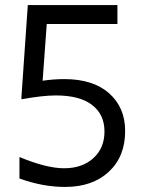

<svg xmlns="http://www.w3.org/2000/svg" viewBox="-20 -720 560 752"><path d="M439.9 -700.2V-626H163.1L147 -403.8Q190.4 -410.2 231.9 -410.2Q344.7 -410.2 407.5 -354.5Q470.2 -298.8 470.2 -207Q470.2 -106.4 406 -47.1Q341.8 12.2 234.9 12.2Q147 12.2 56.2 -21V-105Q162.1 -61 231 -61Q302.2 -61 345.7 -100.6Q389.2 -140.1 389.2 -205.1Q389.2 -271.5 340.8 -308.8Q292.5 -346.2 198.2 -346.2Q147.5 -346.2 64 -331.1V-340.8L88.9 -700.2Z"/></svg>

Font: TASA Explorer
Style: Regular
Weight: 400
Designer: Weizhong Zhang
Foundry: Local Remote
Version: Version 1.000;Glyphs 3.1.2 (3151)